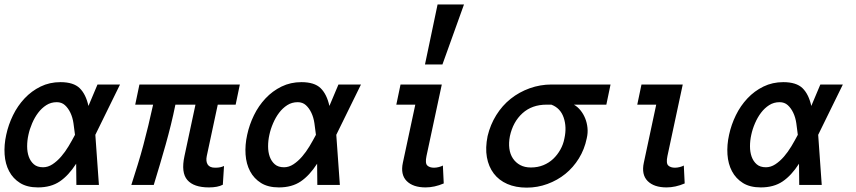

<svg xmlns="http://www.w3.org/2000/svg" viewBox="-38 -838 3879 870"><path d="M90.8 -227.1Q85 -201.2 85 -175Q85 -148.9 92.5 -127.9Q100.1 -106.9 115.5 -93.5Q130.9 -80.1 157.2 -80.1Q179.2 -80.1 199.7 -93.5Q220.2 -106.9 238.5 -127.9Q256.8 -148.9 272.5 -175Q288.1 -201.2 301.8 -227.1Q298.8 -252.9 294.9 -279.5Q291 -306.2 281 -327.1Q271 -348.1 256.1 -361.6Q241.2 -375 219.2 -375Q192.9 -375 171.9 -361.6Q150.9 -348.1 135 -327.1Q119.1 -306.2 107.7 -279.5Q96.2 -252.9 90.8 -227.1ZM-9.8 -227.1Q0 -272.9 21 -315.9Q42 -358.9 73.5 -392.3Q105 -425.8 146 -445.8Q187 -465.8 235.8 -465.8Q294.9 -465.8 323 -438.5Q351.1 -411.1 362.8 -357.9L403.8 -455.1H505.9L394 -227.1L410.2 0H308.1L307.1 -96.2Q272.9 -43 232.9 -15.9Q192.9 11.2 133.8 11.2Q85 11.2 53 -8.8Q21 -28.8 3.4 -62Q-14.2 -95.2 -17.1 -138.2Q-20 -181.2 -9.8 -227.1Z M898.9 -130.9Q894 -106.9 903.1 -92.5Q912.1 -78.1 937 -78.1Q950.7 -78.1 959.7 -80.1Q968.8 -82 977.1 -85.9L971.7 -1Q948.7 11.2 908.7 11.2Q839.8 11.2 810.8 -22.5Q781.7 -56.2 797.9 -130.9L847.7 -363.8H756.8Q747.1 -315.9 736.1 -271.5Q725.1 -227.1 712.9 -183.6Q700.7 -140.1 687.3 -95Q673.8 -49.8 658.7 0H557.1Q572.8 -48.8 586.4 -93Q600.1 -137.2 611.6 -180.7Q623 -224.1 634 -269Q645 -314 655.8 -363.8H574.7L593.8 -455.1H1048.8L1029.8 -363.8H948.7Z M1182.6 -227.1Q1176.8 -201.2 1176.8 -175Q1176.8 -148.9 1184.3 -127.9Q1191.9 -106.9 1207.3 -93.5Q1222.7 -80.1 1249 -80.1Q1271 -80.1 1291.5 -93.5Q1312 -106.9 1330.3 -127.9Q1348.6 -148.9 1364.3 -175Q1379.9 -201.2 1393.6 -227.1Q1390.6 -252.9 1386.7 -279.5Q1382.8 -306.2 1372.8 -327.1Q1362.8 -348.1 1347.9 -361.6Q1333 -375 1311 -375Q1284.7 -375 1263.7 -361.6Q1242.7 -348.1 1226.8 -327.1Q1210.9 -306.2 1199.5 -279.5Q1188 -252.9 1182.6 -227.1ZM1082 -227.1Q1091.8 -272.9 1112.8 -315.9Q1133.8 -358.9 1165.3 -392.3Q1196.8 -425.8 1237.8 -445.8Q1278.8 -465.8 1327.6 -465.8Q1386.7 -465.8 1414.8 -438.5Q1442.9 -411.1 1454.6 -357.9L1495.6 -455.1H1597.7L1485.8 -227.1L1502 0H1399.9L1398.9 -96.2Q1364.7 -43 1324.7 -15.9Q1284.7 11.2 1225.6 11.2Q1176.8 11.2 1144.8 -8.8Q1112.8 -28.8 1095.2 -62Q1077.6 -95.2 1074.7 -138.2Q1071.8 -181.2 1082 -227.1Z M1972.7 -6.8Q1930.7 11.2 1890.6 11.2Q1833.5 11.2 1804.7 -17.8Q1775.9 -46.9 1787.6 -101.1L1843.8 -363.8H1757.8L1776.9 -455.1H1963.9L1894.5 -130.9Q1887.7 -98.1 1898.2 -88.1Q1908.7 -78.1 1928.7 -78.1Q1939.5 -78.1 1950.7 -81.1Q1961.9 -84 1968.8 -87.9ZM2064.5 -817.9 1966.8 -545.9H1887.7L1944.8 -817.9Z M2562.5 -363.8Q2579.6 -354 2592.5 -337.9Q2605.5 -321.8 2613.5 -302Q2621.6 -282.2 2624 -259Q2626.5 -235.8 2620.6 -210.9Q2610.4 -161.1 2585 -120.1Q2559.6 -79.1 2523.7 -50Q2487.8 -21 2442.6 -4.4Q2397.5 12.2 2348.6 12.2Q2298.8 12.2 2260.7 -4.4Q2222.7 -21 2199.2 -52Q2175.8 -83 2168.2 -125.5Q2160.6 -168 2171.4 -221.2Q2183.6 -272.9 2210.7 -316.4Q2237.8 -359.9 2276.1 -390.4Q2314.5 -420.9 2362.1 -438Q2409.7 -455.1 2461.4 -455.1H2728.5L2709.5 -363.8ZM2438.5 -363.8Q2372.6 -363.8 2329.6 -325Q2286.6 -286.1 2272.5 -221.2Q2266.6 -190.9 2270 -165Q2273.4 -139.2 2286.1 -120.1Q2298.8 -101.1 2319.1 -90.1Q2339.4 -79.1 2367.7 -79.1Q2398.4 -79.1 2424.1 -89.6Q2449.7 -100.1 2468.8 -118.2Q2487.8 -136.2 2501.2 -160.2Q2514.6 -184.1 2519.5 -210.9Q2530.8 -262.2 2516.1 -305.2Q2501.5 -348.1 2460.4 -363.8Z M3064.5 -6.8Q3022.5 11.2 2982.4 11.2Q2925.3 11.2 2896.5 -17.8Q2867.7 -46.9 2879.4 -101.1L2935.5 -363.8H2849.6L2868.7 -455.1H3055.7L2986.3 -130.9Q2979.5 -98.1 2990 -88.1Q3000.5 -78.1 3020.5 -78.1Q3031.2 -78.1 3042.5 -81.1Q3053.7 -84 3060.5 -87.9Z M3366.2 -227.1Q3360.4 -201.2 3360.4 -175Q3360.4 -148.9 3367.9 -127.9Q3375.5 -106.9 3390.9 -93.5Q3406.2 -80.1 3432.6 -80.1Q3454.6 -80.1 3475.1 -93.5Q3495.6 -106.9 3513.9 -127.9Q3532.2 -148.9 3547.9 -175Q3563.5 -201.2 3577.1 -227.1Q3574.2 -252.9 3570.3 -279.5Q3566.4 -306.2 3556.4 -327.1Q3546.4 -348.1 3531.5 -361.6Q3516.6 -375 3494.6 -375Q3468.3 -375 3447.3 -361.6Q3426.3 -348.1 3410.4 -327.1Q3394.5 -306.2 3383.1 -279.5Q3371.6 -252.9 3366.2 -227.1ZM3265.6 -227.1Q3275.4 -272.9 3296.4 -315.9Q3317.4 -358.9 3348.9 -392.3Q3380.4 -425.8 3421.4 -445.8Q3462.4 -465.8 3511.2 -465.8Q3570.3 -465.8 3598.4 -438.5Q3626.5 -411.1 3638.2 -357.9L3679.2 -455.1H3781.2L3669.4 -227.1L3685.5 0H3583.5L3582.5 -96.2Q3548.3 -43 3508.3 -15.9Q3468.3 11.2 3409.2 11.2Q3360.4 11.2 3328.4 -8.8Q3296.4 -28.8 3278.8 -62Q3261.2 -95.2 3258.3 -138.2Q3255.4 -181.2 3265.6 -227.1Z"/></svg>

Font: Anonymous Pro
Style: Bold Italic
Weight: 700
Italic angle: -12°
Monospace: yes
Designer: Mark Simonson
Version: Version 1.003